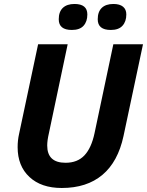

<svg xmlns="http://www.w3.org/2000/svg" viewBox="-20 -937 740 967"><path d="M700.2 -713.9H550.8L456.1 -266.1C445.6 -216.6 428.7 -179.4 405.3 -154.5C381.8 -129.6 350.1 -117.2 310.1 -117.2C248.5 -117.2 217.8 -146.2 217.8 -204.1C217.8 -220.7 220.5 -241 226.1 -265.1L320.8 -713.9H171.9L76.2 -263.2C71.3 -241.7 68.8 -219.2 68.8 -195.8C68.8 -132.6 88.6 -82.6 128.2 -45.7C167.7 -8.7 222 9.8 291 9.8C375 9.8 443.2 -12.2 495.6 -56.2C548 -100.1 583.5 -165.4 602.1 -252ZM472.2 -839.8C472.2 -804 494.1 -786.1 538.1 -786.1C564.5 -786.1 584.1 -793.2 596.9 -807.4C609.8 -821.5 616.2 -840.5 616.2 -864.3C616.2 -881.2 610.7 -894.2 599.6 -903.3C588.5 -912.4 572.4 -917 551.3 -917C525.9 -917 506.3 -910.5 492.7 -897.5C479 -884.4 472.2 -865.2 472.2 -839.8ZM275.9 -839.8C275.9 -804 297.9 -786.1 341.8 -786.1C368.5 -786.1 388.2 -793.2 400.9 -807.4C413.6 -821.5 419.9 -840.5 419.9 -864.3C419.9 -899.4 398.3 -917 355 -917C329.9 -917 310.5 -910.5 296.6 -897.5C282.8 -884.4 275.9 -865.2 275.9 -839.8Z"/></svg>

Font: OpenSans
Style: Bold Italic
Weight: 700
Italic angle: -12°
Foundry: Ascender Corporation
Version: Version 1.10; ttfautohint (v1.2) -l 8 -r 50 -G 200 -x 14 -D 